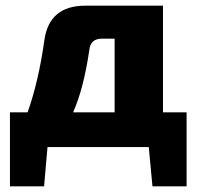

<svg xmlns="http://www.w3.org/2000/svg" viewBox="-20 -517 693 675"><path d="M636 -122V138H516L503 0H147L135 138H15V-122H77Q116 -232 136 -376Q153 -497 280 -497H553V-122ZM383 -122V-381H338Q298 -381 294 -341Q274 -205 237 -122Z"/></svg>

Font: Exo 2.0 Extra Bold
Style: Regular
Weight: 800
Designer: Natanael Gama
Version: Version 1.001;PS 001.001;hotconv 1.0.70;makeotf.lib2.5.58329